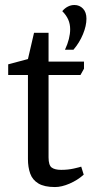

<svg xmlns="http://www.w3.org/2000/svg" viewBox="-20 -740 383 764"><path d="M198.8 4.3Q156.4 4.3 132.7 -10Q108.9 -24.4 100.1 -49.6Q91.2 -74.9 91.2 -106.9V-441.5H12.6V-484L91.2 -505L115.4 -609.4H173.2V-495H314.2V-466.6L300.2 -441.5H173.2V-113.8Q173.2 -82.5 185.7 -73.3Q198.3 -64.1 223.3 -64.1Q250.8 -64.1 274 -69.4Q297.2 -74.7 303.2 -76.9L313.1 -45Q288.8 -23.2 257 -9.4Q225.2 4.3 198.8 4.3ZM238.5 -542Q249 -564.4 254.1 -584.9Q259.2 -605.5 259.2 -623.5Q259.2 -644.6 251.5 -662.1Q243.8 -679.6 227.8 -695.6Q237.8 -707.6 250.1 -713.8Q262.4 -720.1 276.1 -720.1Q296.5 -720.1 310.3 -705.7Q324 -691.3 324 -665.6Q324 -637.3 310.1 -603.7Q296.2 -570 272.2 -542Z"/></svg>

Font: Faustina Light
Style: Regular
Weight: 300
Designer: Alfonso Garcia
Foundry: http://www.omnibus-type.com
Version: Version 1.200